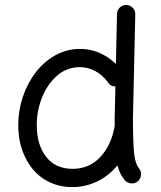

<svg xmlns="http://www.w3.org/2000/svg" viewBox="-20 -721 644 770"><path d="M300.8 -524.9C155.8 -524.9 53.2 -373 53.2 -220.7C53.2 -172.4 62 -129.9 80.1 -92.3C115.2 -17.1 182.1 29.3 270 29.3C343.8 29.3 407.2 -4.4 450.7 -57.6C457 -34.7 466.8 -15.1 480 1.5C493.2 16.6 516.6 19 532.2 6.8C547.4 -6.3 550.8 -29.8 537.6 -45.4C531.7 -52.7 526.9 -63 523.4 -75.7C516.1 -101.1 513.2 -150.9 513.2 -249L522.5 -664.1C522.9 -684.1 506.8 -700.7 486.8 -701.2C466.8 -701.7 449.7 -685.5 449.2 -665.5L444.8 -464.4C402.3 -504.9 354.5 -524.9 300.8 -524.9ZM127.4 -219.7C127.4 -259.3 134.8 -296.4 149.4 -332C163.6 -367.2 184.1 -396 210 -418.5C235.8 -440.4 265.6 -451.7 299.8 -451.7C342.3 -451.7 382.3 -431.6 412.1 -392.1C418.5 -380.4 428.7 -374.5 442.9 -374L439.9 -250V-215.8C439.5 -215.3 439.5 -214.4 439.5 -213.4C430.7 -163.6 411.6 -123 382.3 -91.3C353 -59.6 315.9 -43.9 271 -43.9C225.1 -43.9 189.9 -60.1 165 -92.3C140.1 -124 127.4 -166.5 127.4 -219.7Z"/></svg>

Font: Mikhak
Style: Regular
Weight: 400
Designer: Amin Abedi
Version: Version 3.2